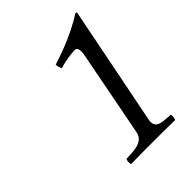

<svg xmlns="http://www.w3.org/2000/svg" viewBox="-179 -706 803 803"><g transform="rotate(-45 222.0 -304.5)"><path d="M308 -77 413 -606C413 -608 411 -610 408 -610C407 -610 406 -610 405 -609C397 -604 389 -599 380 -594C338 -570 279 -542 196 -516C196 -505 199 -496 204 -487C235 -498 277 -503 296 -503C306 -503 311 -494 311 -478C311 -469 309 -462 307 -449L235 -77C230 -49 209 -33 163 -30L127 -28C123 -24 121 -8 125 1C174 0 207 0 261 0C309 0 335 0 385 1C389 -3 391 -23 388 -28L355 -30C313 -33 303 -50 308 -77Z"/></g></svg>

Font: Libertinus Serif
Style: Italic
Weight: 400
Italic angle: -12°
Designer: Philipp H. Poll, Khaled Hosny
Foundry: Caleb Maclennan
Version: Version 7.050;RELEASE